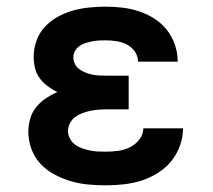

<svg xmlns="http://www.w3.org/2000/svg" viewBox="-20 -548 640 576"><path d="M298 8Q271 8 244.5 5.5Q218 3 192.5 -4.5Q167 -12 143.5 -24.5Q120 -37 102 -56Q84 -75 74.5 -100.5Q65 -126 65 -153Q65 -172 70.5 -191.5Q76 -211 88.5 -226.5Q101 -242 117.5 -253Q134 -264 152 -272Q137 -279 123 -289.5Q109 -300 99 -313.5Q89 -327 85 -344Q81 -361 81 -378Q81 -402 89.5 -426Q98 -450 115 -468Q132 -486 154 -498Q176 -510 199.5 -516.5Q223 -523 248 -525.5Q273 -528 297 -528Q323 -528 348 -525Q373 -522 397 -514Q421 -506 442.5 -492.5Q464 -479 480 -459Q496 -439 504.5 -414.5Q513 -390 513 -365Q513 -364 513 -363.5Q513 -363 513 -363H394Q394 -363 394 -363Q394 -363 394 -363Q394 -380 384.5 -393.5Q375 -407 360.5 -414.5Q346 -422 329.5 -424.5Q313 -427 297 -427Q287 -427 277 -426.5Q267 -426 257 -424Q247 -422 237 -419Q227 -416 218.5 -410Q210 -404 205 -395Q200 -386 200 -376Q200 -376 200 -376Q200 -376 200 -376Q200 -365 205 -355.5Q210 -346 218.5 -340Q227 -334 237 -330Q247 -326 257.5 -324Q268 -322 278.5 -321.5Q289 -321 300 -321H366V-220H300Q288 -220 275.5 -219Q263 -218 251 -215.5Q239 -213 227 -208.5Q215 -204 205.5 -197Q196 -190 190 -178.5Q184 -167 184 -155Q184 -143 190 -132Q196 -121 205.5 -114Q215 -107 226.5 -103Q238 -99 250 -96.5Q262 -94 274 -93.5Q286 -93 298 -93Q316 -93 334.5 -95.5Q353 -98 369.5 -106Q386 -114 398 -129.5Q410 -145 410 -163H529Q529 -163 529 -163Q529 -163 529 -163Q529 -136 519.5 -110Q510 -84 493 -63.5Q476 -43 452.5 -28.5Q429 -14 403.5 -6Q378 2 351 5Q324 8 298 8Z"/></svg>

Font: Zed Sans Extended
Style: Bold
Weight: 700
Width: 7
Designer: Belleve Invis
Foundry: Belleve Invis
Version: Version 1.0.0; ttfautohint (v1.8.4)